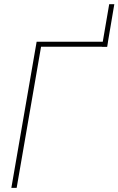

<svg xmlns="http://www.w3.org/2000/svg" viewBox="-20 -914 576 934"><path d="M536.1 -893.6 501 -686H475.6L511.2 -893.6ZM505.4 -710.9 501.5 -686.5H179.7L61 0H35.2L158.2 -710.9Z"/></svg>

Font: Roboto Condensed Thin
Style: Italic
Weight: 250
Italic angle: -12°
Designer: Christian Robertson
Foundry: Google
Version: Version 3.008; 2023